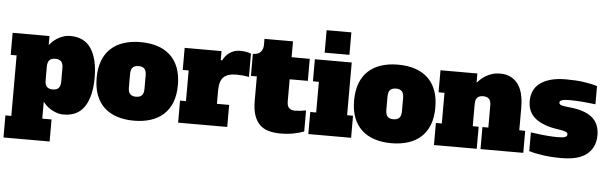

<svg xmlns="http://www.w3.org/2000/svg" viewBox="-57 -989 4505 1422"><g transform="rotate(5 2195.5 -278.0)"><path d="M347 222H4V58H48V-392H4V-556H278V-488Q287 -500 301.5 -514.5Q316 -529 336 -541Q356 -553 380 -561.5Q404 -570 433 -570Q537 -570 587.5 -493.5Q638 -417 638 -278Q638 -139 587.5 -62.5Q537 14 433 14Q404 14 380 5.5Q356 -3 336 -15Q316 -27 301.5 -41.5Q287 -56 278 -68V58H347ZM394 -328Q394 -362 379.5 -377Q365 -392 336 -392Q307 -392 292.5 -377Q278 -362 278 -328V-228Q278 -194 292.5 -179Q307 -164 336 -164Q365 -164 379.5 -179Q394 -194 394 -228Z M1257 -278Q1257 -204 1236 -149.5Q1215 -95 1175.5 -58.5Q1136 -22 1080 -4Q1024 14 955 14Q886 14 830 -4Q774 -22 734.5 -58.5Q695 -95 674 -149.5Q653 -204 653 -278Q653 -351 674 -406Q695 -461 734.5 -497.5Q774 -534 830 -552Q886 -570 955 -570Q1024 -570 1080 -552Q1136 -534 1175.5 -497.5Q1215 -461 1236 -406Q1257 -351 1257 -278ZM955 -164Q984 -164 998.5 -179Q1013 -194 1013 -228V-328Q1013 -362 998.5 -377Q984 -392 955 -392Q926 -392 911.5 -377Q897 -362 897 -328V-228Q897 -194 911.5 -179Q926 -164 955 -164Z M1283 -556H1557V-490L1567 -487Q1574 -501 1585 -516Q1596 -531 1612 -543Q1628 -555 1648.5 -562.5Q1669 -570 1695 -570Q1716 -570 1736 -567Q1756 -564 1776 -556V-383Q1743 -389 1720.5 -390.5Q1698 -392 1683 -392Q1617 -392 1587 -362.5Q1557 -333 1557 -261V-164H1648V0H1283V-164H1327V-392H1283Z M2078 -556H2213V-392H2078V-228Q2078 -194 2092.5 -179Q2107 -164 2136 -164Q2176 -164 2219 -173V-16Q2187 -4 2142.5 5Q2098 14 2047 14Q1996 14 1956.5 3Q1917 -8 1890 -34.5Q1863 -61 1848.5 -104Q1834 -147 1834 -211V-392H1790V-556Q1830 -556 1848 -576.5Q1866 -597 1866 -629V-674H2078Z M2525 -164H2569V0H2251V-164H2295V-392H2251V-556H2525ZM2319 -778H2503V-611H2319Z M3171 -278Q3171 -204 3150 -149.5Q3129 -95 3089.5 -58.5Q3050 -22 2994 -4Q2938 14 2869 14Q2800 14 2744 -4Q2688 -22 2648.5 -58.5Q2609 -95 2588 -149.5Q2567 -204 2567 -278Q2567 -351 2588 -406Q2609 -461 2648.5 -497.5Q2688 -534 2744 -552Q2800 -570 2869 -570Q2938 -570 2994 -552Q3050 -534 3089.5 -497.5Q3129 -461 3150 -406Q3171 -351 3171 -278ZM2869 -164Q2898 -164 2912.5 -179Q2927 -194 2927 -228V-328Q2927 -362 2912.5 -377Q2898 -392 2869 -392Q2840 -392 2825.5 -377Q2811 -362 2811 -328V-228Q2811 -194 2825.5 -179Q2840 -164 2869 -164Z M3531 -164H3575V-328Q3575 -362 3560.5 -377Q3546 -392 3517 -392Q3488 -392 3473.5 -377Q3459 -362 3459 -328V-164H3503V0H3185V-164H3229V-392H3185V-556H3459V-488Q3471 -500 3486 -514.5Q3501 -529 3521.5 -541Q3542 -553 3568 -561.5Q3594 -570 3628 -570Q3710 -570 3757.5 -511.5Q3805 -453 3805 -328V-164H3849V0H3531Z M3892 -156Q3967 -145 4015 -141.5Q4063 -138 4091 -138Q4135 -138 4149 -145Q4163 -152 4163 -164Q4163 -177 4148 -183.5Q4133 -190 4086 -197Q3982 -211 3922.5 -257Q3863 -303 3863 -387Q3863 -426 3877 -459.5Q3891 -493 3922 -517.5Q3953 -542 4001.5 -556Q4050 -570 4118 -570Q4192 -570 4251.5 -561.5Q4311 -553 4350 -540V-405Q4302 -411 4253 -415Q4204 -419 4160 -419Q4118 -419 4100.5 -413Q4083 -407 4083 -395Q4083 -389 4086 -384.5Q4089 -380 4097.5 -376.5Q4106 -373 4121 -370.5Q4136 -368 4159 -366Q4275 -355 4330 -309Q4385 -263 4385 -178Q4385 -89 4324 -37.5Q4263 14 4133 14Q4057 14 3994.5 5Q3932 -4 3892 -17Z"/></g></svg>

Font: Alfa Slab One
Style: Regular
Weight: 400
Designer: JM Sole
Foundry: JM Sole
Version: Version 1.001